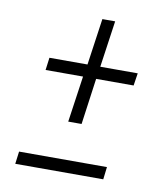

<svg xmlns="http://www.w3.org/2000/svg" viewBox="-64 -565 544 621"><g transform="rotate(10 207.5 -255.0)"><path d="M265.1 -509.8 243.2 -356.9H366.2L359.9 -315.9H236.8L215.8 -164.1H171.9L193.8 -315.9H70.8L76.2 -356.9H201.2L223.1 -509.8ZM26.9 0 32.2 -41H320.8L315.9 0Z"/></g></svg>

Font: Fira Sans Compressed ExtraLight
Style: Italic
Weight: 250
Width: 3
Italic angle: -8°
Designer: Carrois Corporate & Edenspiekermann AG
Foundry: Carrois Corporate GbR & Edenspiekermann AG
Version: Version 4.203;PS 004.203;hotconv 1.0.88;makeotf.lib2.5.64775